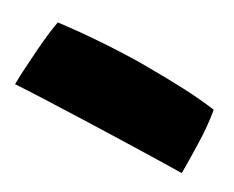

<svg xmlns="http://www.w3.org/2000/svg" viewBox="-44 -563 554 454"><g transform="rotate(30 233.0 -336.0)"><path d="M447 -422Q454 -383 455.2 -336Q456.5 -289 456.5 -254.5Q443 -254.5 403.2 -253.5Q363.5 -252.5 309.5 -251Q255.5 -249.5 197.8 -247.5Q140 -245.5 90.2 -243.5Q40.5 -241.5 10 -239.5Q10 -257 11.5 -283Q13 -309 15 -336.5Q17 -364 19.8 -385.8Q22.5 -407.5 24.5 -416.5Q79.5 -423.5 141.5 -427.5Q203.5 -431.5 252 -431.5Q311.5 -431.5 359.2 -429.5Q407 -427.5 447 -422Z"/></g></svg>

Font: Grandstander Black
Style: Regular
Weight: 900
Designer: Tyler Finck
Foundry: Etcetera Type Co
Version: Version 1.200; ttfautohint (v1.8.3)